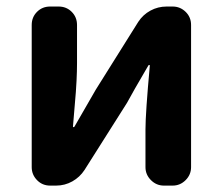

<svg xmlns="http://www.w3.org/2000/svg" viewBox="-20 -580 694 600"><path d="M136.7 0Q112.3 0 95.7 -17.1Q79.1 -34.2 79.1 -57.6V-502Q79.1 -526.4 95.7 -543Q112.3 -559.6 136.7 -559.6H163.1Q187.5 -559.6 204.1 -543Q220.7 -526.4 220.7 -502V-382.8Q220.7 -358.4 219.2 -327.6Q217.8 -296.9 213.4 -249Q209 -201.2 208 -184.6Q208 -182.6 210 -182.6Q211.9 -182.6 212.9 -184.6Q274.4 -291 279.3 -299.8L412.1 -511.7Q426.8 -534.2 450.2 -546.9Q473.6 -559.6 501 -559.6H519.5Q543 -559.6 560.1 -543Q577.1 -526.4 577.1 -502V-57.6Q577.1 -34.2 560.1 -17.1Q543 0 519.5 0H492.2Q468.8 0 451.7 -17.1Q434.6 -34.2 434.6 -57.6V-175.8Q434.6 -225.6 448.2 -375Q448.2 -377 446.3 -377Q444.3 -377 443.4 -375Q393.6 -290 377 -258.8L244.1 -48.8Q229.5 -26.4 206.1 -13.2Q182.6 0 155.3 0Z"/></svg>

Font: Gen Jyuu Gothic P Bold
Style: Bold
Weight: 700
Designer: [Source Han Sans]
Ryoko NISHIZUKA  (kana & ideographs); Paul D. Hunt (Latin, Greek & Cyrillic); Wenlong ZHANG  (bopomofo
Version: Version 1.002.20150607